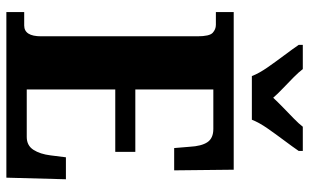

<svg xmlns="http://www.w3.org/2000/svg" viewBox="-204 -767 971 603"><g transform="rotate(90 281.5 -465.5)"><path d="M18 0V-56H60Q94 -56 94 -109V-600Q94 -638 83 -648Q72 -658 58 -658H18V-714H513L515 -527H445L441 -575Q439 -613 426.5 -631.5Q414 -650 385 -650H261V-405H457V-342H261V-64H410Q437 -64 450.5 -85Q464 -106 468 -139L474 -187H543L538 0ZM219 -771Q210 -794 191.5 -820.5Q173 -847 153.5 -873Q134 -899 121 -918V-931H197Q206 -919 222.5 -902.5Q239 -886 257 -869Q275 -852 287 -838Q300 -852 317.5 -869Q335 -886 352 -902.5Q369 -919 378 -931H454V-918Q441 -899 421.5 -873Q402 -847 383.5 -820.5Q365 -794 356 -771Z"/></g></svg>

Font: Noto Serif Thai ExtraCondensed Black
Style: Regular
Weight: 900
Width: 2
Designer: Monotype Design Team
Foundry: Monotype Imaging Inc.
Version: Version 2.002; ttfautohint (v1.8.4.7-5d5b)